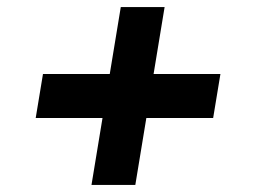

<svg xmlns="http://www.w3.org/2000/svg" viewBox="-20 -561 715 541"><path d="M237.8 -40 320.3 -541H443.8L361.3 -40ZM80.6 -228.5 101.1 -352.5H601.1L580.6 -228.5Z"/></svg>

Font: Inter 17pt
Style: Bold Italic
Weight: 700
Italic angle: -9.3988°
Version: Version 4.001;git-66647c0bb